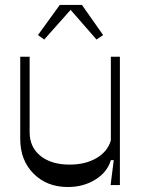

<svg xmlns="http://www.w3.org/2000/svg" viewBox="-20 -750 576 778"><path d="M254.9 7.8Q169.9 7.8 116 -46.4Q62 -100.6 62 -187V-520H100.1V-213.9Q100.1 -153.8 144 -118.4Q188 -83 262.2 -83Q326.2 -83 371.3 -109.6Q416.5 -136.2 429.2 -181.2V-520H465.8V0H428.2L440.9 -101.1H429.2Q415 -52.7 366.7 -22.5Q318.4 7.8 254.9 7.8ZM159.2 -589.8 133.8 -607.9 222.2 -730H312L397.9 -607.9L371.1 -589.8L266.1 -710Z"/></svg>

Font: Ribes
Style: Regular
Weight: 400
Designer: Luigi Gorlero
Foundry: Collletttivo
Version: Version 2.100;Glyphs 3.2 (3217)